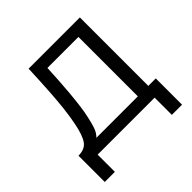

<svg xmlns="http://www.w3.org/2000/svg" viewBox="-174 -683 946 946"><g transform="rotate(-45 299.0 -210.0)"><path d="M30 120V-63Q76 -63 96 -92.8Q116 -122.5 128.5 -188Q137 -230.5 142.5 -279.5Q148 -328.5 152 -391.8Q156 -455 159.5 -540H516.5V-63H568.5V120H497.5V0H100.5V120ZM154.5 -63H443.5V-477H227.5Q226 -439 223.2 -396.5Q220.5 -354 216.8 -311.5Q213 -269 208.2 -231.8Q203.5 -194.5 197 -166.5Q189.5 -130.5 180.8 -105Q172 -79.5 154.5 -63Z"/></g></svg>

Font: Cns Manrope
Style: Regular
Weight: 400
Designer: Mikhail Sharanda
Foundry: Mikhail Sharanda
Version: Version 4.504